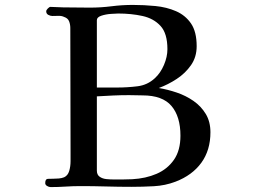

<svg xmlns="http://www.w3.org/2000/svg" viewBox="-20 -757 1040 781"><path d="M714 -205Q714 -283 677.5 -326Q641 -369 560 -369Q547 -369 533 -369.5Q519 -370 505 -370Q472 -370 439.5 -368.5Q407 -367 374 -365V-63Q374 -46 385.5 -38Q397 -30 413 -28.5Q429 -27 441 -27Q461 -27 480 -27Q499 -27 518 -28Q573 -31 617 -50Q661 -69 687.5 -107Q714 -145 714 -205ZM661 -557Q661 -621 633 -651.5Q605 -682 559.5 -692Q514 -702 461 -702Q453 -702 431.5 -700.5Q410 -699 392 -693Q374 -687 374 -675V-401H459Q498 -401 539 -406Q580 -411 610 -439Q633 -460 647 -493Q661 -526 661 -557ZM836 -219Q836 -146 799 -95Q762 -44 694 -18Q652 -2 605.5 0.5Q559 3 515 3Q463 3 411 1.5Q359 0 307 0Q277 0 246.5 2Q216 4 186 4Q179 4 171.5 -0.5Q164 -5 164 -12Q164 -29 174.5 -29.5Q185 -30 197 -30Q208 -30 219.5 -31Q231 -32 241 -36Q256 -43 261.5 -61.5Q267 -80 267 -101.5Q267 -123 267 -137Q267 -263 266.5 -389.5Q266 -516 266 -643Q266 -658 261 -670.5Q256 -683 241 -688Q231 -693 217.5 -692.5Q204 -692 193 -692Q185 -692 176.5 -696.5Q168 -701 168 -711Q168 -716 174.5 -722.5Q181 -729 185 -729Q198 -729 211 -728Q224 -727 237 -727Q264 -727 291.5 -726.5Q319 -726 346 -726Q390 -726 433.5 -731.5Q477 -737 520 -737Q566 -737 612 -732.5Q658 -728 696 -711.5Q734 -695 757 -661.5Q780 -628 780 -569Q780 -525 757 -492Q734 -459 699 -436Q664 -413 626 -399Q662 -393 699 -380.5Q736 -368 767 -346.5Q798 -325 817 -293.5Q836 -262 836 -219Z"/></svg>

Font: Kaisei Opti Medium
Style: Regular
Weight: 500
Designer: Font-Kai, 金井和夫
Foundry: KAZUO KANAI
Version: Version 5.003